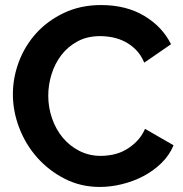

<svg xmlns="http://www.w3.org/2000/svg" viewBox="-20 -734 726 760"><path d="M31 -361Q31 -426 54.5 -489Q78 -552 123 -602Q168 -652 233.5 -683Q299 -714 380 -714Q479 -714 550.5 -671.5Q622 -629 657 -559L551 -486Q538 -517 518 -537Q498 -557 474.5 -569Q451 -581 426 -586Q401 -591 376 -591Q325 -591 286.5 -570Q248 -549 222.5 -515.5Q197 -482 184 -440Q171 -398 171 -355Q171 -309 186 -265.5Q201 -222 228.5 -189Q256 -156 294.5 -136.5Q333 -117 379 -117Q403 -117 429 -122.5Q455 -128 478.5 -141.5Q502 -155 522 -175.5Q542 -196 554 -224L667 -159Q651 -120 619.5 -89Q588 -58 548 -37Q508 -16 463 -5Q418 6 375 6Q300 6 237 -26Q174 -58 128 -109.5Q82 -161 56.5 -227Q31 -293 31 -361Z"/></svg>

Font: Rising Sun
Style: Bold
Weight: 700
Designer: Matt McInerney, Pablo Impallari, Rodrigo Fuenzalida (Raleway font), Stephen Hutchings (Greek), Cristiano Sobral (main ch
Foundry: The Rising Sun Project Authors
Version: Version 4.327; ttfautohint (v1.8.4.7-5d5b-dirty)